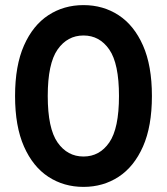

<svg xmlns="http://www.w3.org/2000/svg" viewBox="-20 -721 653 752"><path d="M39 -345Q39 -464 74 -543Q109 -622 169.5 -661.5Q230 -701 307 -701Q384 -701 444.5 -661.5Q505 -622 540 -543Q575 -464 575 -345Q575 -226 540 -147Q505 -68 444.5 -28.5Q384 11 307 11Q230 11 169.5 -28.5Q109 -68 74 -147Q39 -226 39 -345ZM167 -345Q167 -218 205.5 -163Q244 -108 307 -108Q370 -108 408 -163Q446 -218 446 -345Q446 -472 408 -527Q370 -582 307 -582Q244 -582 205.5 -527Q167 -472 167 -345Z"/></svg>

Font: Radio Canada Condensed SemiBold
Style: Regular
Weight: 600
Width: 3
Designer: Charles Daoud, Etienne Aubert Bonn, Alexandre Saumier Demers, Jacques Le Bailly
Foundry: Radio-Canada
Version: Version 2.104; ttfautohint (v1.8.4.7-5d5b);gftools[0.9.28.de